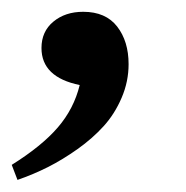

<svg xmlns="http://www.w3.org/2000/svg" viewBox="-51 -142 314 324"><path d="M-21.5 161.6 -31.2 136.2Q19.5 104.5 46.6 73Q73.7 41.5 83.5 1.5Q19 -11.7 19 -61Q19 -88.9 39.1 -105.5Q59.1 -122.1 89.4 -122.1Q127.4 -122.1 146.7 -97.2Q166 -72.3 166 -33.7Q166 -4.4 154.3 22.9Q142.6 50.3 124 70.8Q105.5 91.3 80.1 109.4Q54.7 127.4 30 139.9Q5.4 152.3 -21.5 161.6Z"/></svg>

Font: Elstob 18pt Medium
Style: Italic
Weight: 500
Italic angle: -20°
Designer: Peter S. Baker
Version: Version 1.015